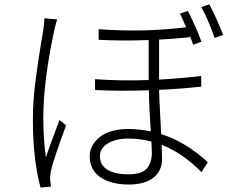

<svg xmlns="http://www.w3.org/2000/svg" viewBox="-20 -836 1044 881"><path d="M183.6 -752 242.2 -747.1Q237.3 -732.4 228.5 -694.3Q178.7 -463.9 178.7 -293.9Q178.7 -201.2 190.4 -114.3Q204.1 -155.3 252.9 -285.2L283.2 -260.7Q224.6 -102.5 213.9 -52.7Q209 -28.3 210 -9.8Q210.9 -4.9 212.4 6.8Q213.9 18.6 213.9 20.5L166 24.4Q130.9 -105.5 130.9 -288.1Q130.9 -328.1 133.8 -373.5Q136.7 -418.9 144 -472.7Q151.4 -526.4 155.3 -554.7Q159.2 -583 168.9 -640.1Q178.7 -697.3 178.7 -698.2Q183.6 -730.5 183.6 -752ZM676.8 -135.7Q676.8 -143.6 674.8 -186.5Q622.1 -200.2 571.3 -200.2Q511.7 -200.2 475.1 -178.2Q438.5 -156.2 438.5 -120.1Q438.5 -78.1 473.1 -57.1Q507.8 -36.1 569.3 -36.1Q629.9 -36.1 653.3 -62.5Q676.8 -88.9 676.8 -135.7ZM903.3 -487.3V-438.5Q803.7 -427.7 710 -423.8Q710.9 -385.7 714.8 -311Q718.8 -236.3 719.7 -220.7Q831.1 -185.5 933.6 -91.8L904.3 -45.9Q822.3 -130.9 721.7 -171.9Q723.6 -119.1 723.6 -107.4Q723.6 -50.8 683.1 -20Q642.6 10.7 571.3 10.7Q489.3 10.7 440.4 -22.9Q391.6 -56.6 391.6 -119.1Q391.6 -168.9 437 -206.5Q482.4 -244.1 572.3 -244.1Q614.3 -244.1 671.9 -233.4Q664.1 -343.8 663.1 -421.9Q533.2 -417 416 -422.9V-472.7Q535.2 -463.9 662.1 -468.8V-652.3Q542 -647.5 432.6 -653.3V-702.1Q635.7 -686.5 834 -710.9Q816.4 -752.9 805.7 -773.4L841.8 -786.1Q883.8 -703.1 904.3 -644.5L866.2 -630.9Q862.3 -643.6 850.6 -672.9V-665Q759.8 -656.2 710 -654.3V-470.7Q813.5 -476.6 903.3 -487.3ZM903.3 -803.7 940.4 -816.4Q975.6 -749 1003.9 -675.8L964.8 -662.1Q932.6 -753.9 903.3 -803.7Z"/></svg>

Font: GenEi Gothic M Light
Style: Regular
Weight: 300
Designer: o_tamon (Modified); [Source Han Sans]
Ryoko NISHIZUKA  (kana & ideographs); Paul D. Hunt (Latin, Greek & Cyrillic); Wenl
Version: Version 1.1a;Original Version 1.004